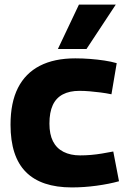

<svg xmlns="http://www.w3.org/2000/svg" viewBox="-20 -809 558 839"><path d="M26 -264Q26 -361 58.5 -425Q91 -489 154 -521.5Q217 -554 309 -554Q341 -554 373.5 -551.5Q406 -549 436 -544.5Q466 -540 490 -533L467 -397Q443 -402 419 -405Q395 -408 372 -410Q349 -412 327 -412Q284 -412 254.5 -396.5Q225 -381 210.5 -349.5Q196 -318 196 -269Q196 -222 211.5 -191.5Q227 -161 257.5 -145.5Q288 -130 330 -130Q354 -130 377.5 -132Q401 -134 425 -138Q449 -142 475 -147L500 -17Q457 -5 402 2.5Q347 10 294 10Q160 10 93 -57.5Q26 -125 26 -264ZM233 -595 325 -789H486L358 -595Z"/></svg>

Font: Georama ExtraCondensed Thin
Style: Bold
Weight: 700
Version: Version 1.001